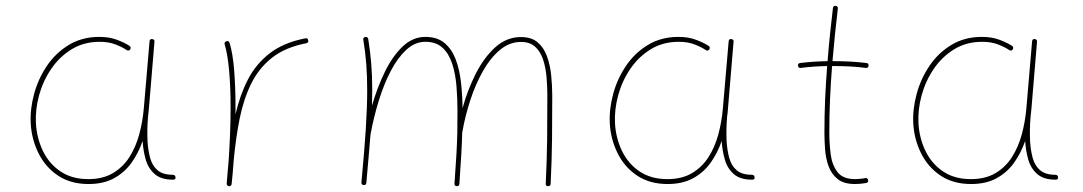

<svg xmlns="http://www.w3.org/2000/svg" viewBox="-20 -622 3667 650"><path d="M278.8 -15.6Q328.1 -15.6 362.3 -35.9Q396.5 -56.2 418.2 -90.3Q439.9 -124.5 451.4 -167.2Q462.9 -210 466.8 -254.4L486.3 -482.4Q487.3 -490.7 495.1 -489.7Q503.9 -488.8 502.9 -480.5L483.9 -252.4Q482.9 -238.8 481 -225.6Q481 -225.6 481 -225.1Q477.5 -183.6 479.5 -143.1Q481.4 -112.3 488.5 -86.7Q495.6 -61 513.4 -45.7Q531.2 -30.3 564.9 -30.3Q573.2 -30.3 574.2 -22Q575.2 -13.7 565.9 -13.7Q524.9 -13.7 503.2 -33.2Q481.4 -52.7 473.1 -82.5Q464.8 -112.3 462.9 -143.1V-145Q449.2 -105 425.8 -71.8Q402.3 -38.6 366.5 -18.8Q330.6 1 279.8 1Q218.8 1 176 -27.8Q133.3 -56.6 110.1 -103.8Q86.9 -150.9 84 -204.6Q81.5 -252.9 95.5 -304.2Q109.4 -355.5 138.9 -399.2Q168.5 -442.9 213.1 -470Q257.8 -497.1 316.4 -497.1Q350.1 -497.1 376 -487.3Q401.9 -477.5 417.5 -467.3Q425.3 -462.4 420.9 -455.1Q416.5 -447.8 408.7 -452.6Q394.5 -462.4 371.3 -471.4Q348.1 -480.5 317.4 -480.5Q263.7 -480.5 222.4 -455.1Q181.2 -429.7 153.3 -388.7Q125.5 -347.7 112.3 -299.3Q99.1 -251 101.6 -204.6Q104.5 -153.8 125.5 -110.6Q146.5 -67.4 185.1 -41.5Q223.6 -15.6 278.8 -15.6Z M754.9 8.3 752.9 7.8Q752.9 7.8 752.4 7.8Q752.4 7.3 752 7.3Q747.1 5.4 747.6 -0.5Q747.6 0 747.6 -0.2Q747.6 -0.5 747.6 -1V-2.4Q749 -21.5 750.7 -39.8Q752.4 -58.1 753.9 -76.2Q756.8 -118.7 758.8 -166Q760.7 -213.4 760.7 -259.8Q760.7 -323.7 755.9 -380.4Q751 -437 740.7 -471.7Q738.3 -479.5 746.6 -482.4Q754.4 -484.9 757.3 -476.6Q768.6 -439.5 772.9 -381.8Q777.3 -324.2 777.3 -259.8Q777.3 -247.6 777.3 -234.9Q792 -299.8 819.3 -352.8Q846.7 -405.8 893.6 -441.9Q940.4 -478 1013.7 -492.2Q1021.5 -494.1 1023.4 -485.4Q1025.4 -477.5 1016.6 -475.6Q945.8 -461.9 900.9 -426.5Q856 -391.1 830.1 -338.1Q804.2 -285.2 791 -218.8Q777.8 -152.3 771 -76.7Q768.1 -35.2 764.2 1L763.7 2.9Q763.7 2.9 763.7 3.4Q763.7 3.4 763.2 3.9Q760.7 8.8 755.4 8.3Q755.4 8.3 754.9 8.3Z M1203.6 -4.9Q1213.4 -109.4 1218.3 -183.8Q1223.1 -258.3 1223.1 -315.9Q1223.1 -364.3 1220 -405Q1216.8 -445.8 1210 -487.3Q1208.5 -495.6 1216.8 -496.6Q1225.1 -497.6 1226.6 -490.2Q1233.4 -448.2 1236.8 -406.5Q1240.2 -364.7 1240.2 -315.9Q1240.2 -291.5 1239.3 -264.2Q1256.8 -325.2 1282.7 -378.4Q1308.6 -431.6 1343 -464.4Q1377.4 -497.1 1419.9 -497.1Q1460 -497.1 1484.6 -476.6Q1509.3 -456.1 1522.5 -421.6Q1535.6 -387.2 1540.5 -344Q1545.4 -300.8 1545.9 -255.9Q1563 -317.9 1590.8 -372.8Q1618.7 -427.7 1657 -462.2Q1695.3 -496.6 1743.7 -496.6Q1778.8 -496.6 1799.8 -479Q1820.8 -461.4 1831.5 -432.1Q1842.3 -402.8 1845.9 -367.7Q1849.6 -332.5 1849.6 -297.4Q1849.6 -223.1 1848.9 -152.1Q1848.1 -81.1 1844.2 0.5Q1843.8 8.3 1835.4 8.3Q1826.7 8.3 1827.6 -0.5Q1831.5 -82 1832.3 -152.6Q1833 -223.1 1833 -297.4Q1833 -328.1 1830.3 -360.4Q1827.6 -392.6 1818.8 -419.7Q1810.1 -446.8 1792 -463.4Q1773.9 -480 1743.7 -480Q1704.6 -480 1672.4 -452.9Q1640.1 -425.8 1615 -381.3Q1589.8 -336.9 1572.3 -283.2Q1554.7 -229.5 1545.4 -176.3L1544.9 -175.3Q1543.9 -139.2 1541.7 -100.3Q1539.6 -61.5 1535.2 0.5Q1534.7 8.3 1526.4 8.3Q1518.1 8.3 1518.6 -0.5Q1522.9 -59.6 1525.1 -98.1Q1527.3 -136.7 1528.1 -169.9Q1528.8 -203.1 1528.8 -245.6Q1528.8 -288.1 1525.4 -329.8Q1522 -371.6 1511 -405.8Q1500 -439.9 1478.3 -460.2Q1456.5 -480.5 1419.9 -480.5Q1384.8 -480.5 1355.2 -453.1Q1325.7 -425.8 1302.2 -380.4Q1278.8 -335 1262 -280Q1245.1 -225.1 1234.9 -169.4L1234.4 -167.5Q1231.4 -131.8 1228 -91.1Q1224.6 -50.3 1220.2 -2.9Q1219.2 5.4 1210.9 4.4Q1202.6 3.4 1203.6 -4.9Z M2239.3 -15.6Q2288.6 -15.6 2322.8 -35.9Q2356.9 -56.2 2378.7 -90.3Q2400.4 -124.5 2411.9 -167.2Q2423.3 -210 2427.2 -254.4L2446.8 -482.4Q2447.8 -490.7 2455.6 -489.7Q2464.4 -488.8 2463.4 -480.5L2444.3 -252.4Q2443.4 -238.8 2441.4 -225.6Q2441.4 -225.6 2441.4 -225.1Q2438 -183.6 2439.9 -143.1Q2441.9 -112.3 2449 -86.7Q2456.1 -61 2473.9 -45.7Q2491.7 -30.3 2525.4 -30.3Q2533.7 -30.3 2534.7 -22Q2535.6 -13.7 2526.4 -13.7Q2485.4 -13.7 2463.6 -33.2Q2441.9 -52.7 2433.6 -82.5Q2425.3 -112.3 2423.3 -143.1V-145Q2409.7 -105 2386.2 -71.8Q2362.8 -38.6 2326.9 -18.8Q2291 1 2240.2 1Q2179.2 1 2136.5 -27.8Q2093.8 -56.6 2070.6 -103.8Q2047.4 -150.9 2044.4 -204.6Q2042 -252.9 2055.9 -304.2Q2069.8 -355.5 2099.4 -399.2Q2128.9 -442.9 2173.6 -470Q2218.3 -497.1 2276.9 -497.1Q2310.5 -497.1 2336.4 -487.3Q2362.3 -477.5 2377.9 -467.3Q2385.7 -462.4 2381.3 -455.1Q2377 -447.8 2369.1 -452.6Q2355 -462.4 2331.8 -471.4Q2308.6 -480.5 2277.8 -480.5Q2224.1 -480.5 2182.9 -455.1Q2141.6 -429.7 2113.8 -388.7Q2085.9 -347.7 2072.8 -299.3Q2059.6 -251 2062 -204.6Q2064.9 -153.8 2085.9 -110.6Q2106.9 -67.4 2145.5 -41.5Q2184.1 -15.6 2239.3 -15.6Z M2920.4 -399.4Q2919.4 -391.1 2911.1 -392.1Q2885.3 -395.5 2857.7 -397Q2830.1 -398.4 2801.3 -398.4Q2799.3 -398.4 2796.9 -398.4Q2792.5 -342.8 2790 -286.6Q2787.6 -230.5 2787.6 -173.3Q2787.6 -136.2 2792.2 -99.9Q2796.9 -63.5 2815.2 -39.6Q2833.5 -15.6 2874.5 -15.6Q2891.6 -15.6 2909.2 -19Q2917 -21 2918.9 -12.2Q2920.9 -4.4 2912.1 -2.4Q2893.1 1 2874.5 1Q2836.4 1 2815.4 -16.1Q2794.4 -33.2 2784.9 -59.8Q2775.4 -86.4 2773.2 -116.7Q2771 -147 2771 -173.3Q2771 -230.5 2773.4 -286.6Q2775.9 -342.8 2780.3 -398.4Q2733.4 -397.5 2690.9 -392.1Q2682.6 -391.1 2681.6 -399.4Q2680.7 -407.7 2689 -408.7Q2733.4 -414.1 2781.7 -415Q2785.2 -460 2789.8 -504.9Q2794.4 -549.8 2799.8 -594.7Q2800.8 -603 2809.1 -602.1Q2817.4 -601.1 2816.4 -592.8Q2811 -548.3 2806.6 -503.9Q2802.2 -459.5 2798.3 -415Q2799.8 -415 2801.3 -415Q2861.8 -415 2913.1 -408.7Q2921.4 -407.7 2920.4 -399.4Z M3266.6 -15.6Q3315.9 -15.6 3350.1 -35.9Q3384.3 -56.2 3406 -90.3Q3427.7 -124.5 3439.2 -167.2Q3450.7 -210 3454.6 -254.4L3474.1 -482.4Q3475.1 -490.7 3482.9 -489.7Q3491.7 -488.8 3490.7 -480.5L3471.7 -252.4Q3470.7 -238.8 3468.8 -225.6Q3468.8 -225.6 3468.8 -225.1Q3465.3 -183.6 3467.3 -143.1Q3469.2 -112.3 3476.3 -86.7Q3483.4 -61 3501.2 -45.7Q3519 -30.3 3552.7 -30.3Q3561 -30.3 3562 -22Q3563 -13.7 3553.7 -13.7Q3512.7 -13.7 3491 -33.2Q3469.2 -52.7 3460.9 -82.5Q3452.6 -112.3 3450.7 -143.1V-145Q3437 -105 3413.6 -71.8Q3390.1 -38.6 3354.2 -18.8Q3318.4 1 3267.6 1Q3206.5 1 3163.8 -27.8Q3121.1 -56.6 3097.9 -103.8Q3074.7 -150.9 3071.8 -204.6Q3069.3 -252.9 3083.3 -304.2Q3097.2 -355.5 3126.7 -399.2Q3156.2 -442.9 3200.9 -470Q3245.6 -497.1 3304.2 -497.1Q3337.9 -497.1 3363.8 -487.3Q3389.6 -477.5 3405.3 -467.3Q3413.1 -462.4 3408.7 -455.1Q3404.3 -447.8 3396.5 -452.6Q3382.3 -462.4 3359.1 -471.4Q3335.9 -480.5 3305.2 -480.5Q3251.5 -480.5 3210.2 -455.1Q3168.9 -429.7 3141.1 -388.7Q3113.3 -347.7 3100.1 -299.3Q3086.9 -251 3089.4 -204.6Q3092.3 -153.8 3113.3 -110.6Q3134.3 -67.4 3172.9 -41.5Q3211.4 -15.6 3266.6 -15.6Z"/></svg>

Font: Mikhak-DS2-FD Thin
Style: Regular
Weight: 100
Designer: Amin Abedi
Version: Version 3.2